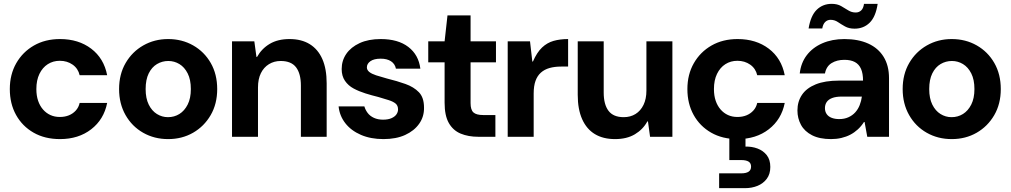

<svg xmlns="http://www.w3.org/2000/svg" viewBox="-20 -711 5253 998"><path d="M292 12Q213 12 154.5 -21.5Q96 -55 63.5 -113.5Q31 -172 31 -248Q31 -324 64.5 -382.5Q98 -441 156.5 -474.5Q215 -508 292 -508Q388 -508 454 -458Q520 -408 537 -320H394Q386 -355 357.5 -375Q329 -395 291 -395Q256 -395 228.5 -377.5Q201 -360 185 -327Q169 -294 169 -248Q169 -214 178 -187.5Q187 -161 203.5 -142Q220 -123 242 -113Q264 -103 291 -103Q317 -103 338 -111.5Q359 -120 374 -136.5Q389 -153 394 -176H537Q520 -90 454 -39Q388 12 292 12Z M854 12Q782 12 724 -21Q666 -54 632.5 -113Q599 -172 599 -248Q599 -325 633 -383.5Q667 -442 725 -475Q783 -508 854 -508Q926 -508 984 -475Q1042 -442 1075.5 -383.5Q1109 -325 1109 -248Q1109 -171 1075 -112.5Q1041 -54 983.5 -21Q926 12 854 12ZM853 -102Q886 -102 912.5 -118.5Q939 -135 955.5 -167.5Q972 -200 972 -248Q972 -297 955.5 -329.5Q939 -362 912.5 -378Q886 -394 855 -394Q823 -394 796 -378Q769 -362 753 -329.5Q737 -297 737 -248Q737 -200 753 -167.5Q769 -135 795.5 -118.5Q822 -102 853 -102Z M1186 0V-496H1302L1313 -415H1316Q1340 -458 1382 -483Q1424 -508 1485 -508Q1547 -508 1590 -481.5Q1633 -455 1655.5 -404Q1678 -353 1678 -278V0H1544V-266Q1544 -328 1519 -361Q1494 -394 1439 -394Q1405 -394 1378 -377.5Q1351 -361 1336 -330.5Q1321 -300 1321 -256V0Z M1973 12Q1907 12 1856 -10Q1805 -32 1775 -70.5Q1745 -109 1740 -158H1874Q1879 -140 1891 -124Q1903 -108 1923.5 -98.5Q1944 -89 1971 -89Q1998 -89 2015.5 -97Q2033 -105 2041 -117Q2049 -129 2049 -142Q2049 -162 2036.5 -172.5Q2024 -183 2000.5 -190.5Q1977 -198 1946 -207Q1913 -215 1879.5 -225.5Q1846 -236 1818 -251Q1790 -266 1773 -291Q1756 -316 1756 -352Q1756 -396 1780 -431Q1804 -466 1849.5 -487Q1895 -508 1959 -508Q2049 -508 2102.5 -467Q2156 -426 2165 -354H2038Q2033 -379 2012.5 -392.5Q1992 -406 1959 -406Q1924 -406 1905.5 -393Q1887 -380 1887 -361Q1887 -347 1899.5 -337Q1912 -327 1935 -319.5Q1958 -312 1991 -303Q2044 -290 2087.5 -274.5Q2131 -259 2157.5 -231.5Q2184 -204 2184 -152Q2185 -105 2159 -68Q2133 -31 2086 -9.5Q2039 12 1973 12Z M2467 0Q2414 0 2374.5 -16.5Q2335 -33 2313 -71.5Q2291 -110 2291 -177V-387H2206V-496H2291L2306 -631H2426V-496H2558V-387H2426V-175Q2426 -140 2441 -126.5Q2456 -113 2492 -113H2555V0Z M2619 0V-496H2735L2747 -391H2750Q2771 -439 2797.5 -464Q2824 -489 2857.5 -498.5Q2891 -508 2933 -508V-365H2897Q2863 -365 2836.5 -357.5Q2810 -350 2791.5 -333.5Q2773 -317 2763.5 -290.5Q2754 -264 2754 -225V0Z M3177 12Q3115 12 3072 -14Q3029 -40 3006 -91.5Q2983 -143 2983 -218V-496H3118V-230Q3118 -168 3143 -135Q3168 -102 3222 -102Q3257 -102 3283.5 -118.5Q3310 -135 3325 -166Q3340 -197 3340 -240V-496H3475V0H3359L3348 -80H3345Q3322 -38 3280 -13Q3238 12 3177 12Z M3814 12Q3735 12 3676.5 -21.5Q3618 -55 3585.5 -113.5Q3553 -172 3553 -248Q3553 -324 3586.5 -382.5Q3620 -441 3678.5 -474.5Q3737 -508 3814 -508Q3910 -508 3976 -458Q4042 -408 4059 -320H3916Q3908 -355 3879.5 -375Q3851 -395 3813 -395Q3778 -395 3750.5 -377.5Q3723 -360 3707 -327Q3691 -294 3691 -248Q3691 -214 3700 -187.5Q3709 -161 3725.5 -142Q3742 -123 3764 -113Q3786 -103 3813 -103Q3839 -103 3860 -111.5Q3881 -120 3896 -136.5Q3911 -153 3916 -176H4059Q4042 -90 3976 -39Q3910 12 3814 12ZM3718 267V190H3833Q3858 190 3871 181.5Q3884 173 3884 155Q3884 137 3871 129Q3858 121 3833 121H3771V-4H3855V51Q3888 50 3917.5 61Q3947 72 3965.5 95.5Q3984 119 3984 157Q3984 194 3965.5 218.5Q3947 243 3917.5 255Q3888 267 3853 267Z M4300 12Q4240 12 4201 -8Q4162 -28 4143.5 -62Q4125 -96 4125 -137Q4125 -183 4148.5 -218Q4172 -253 4220 -272.5Q4268 -292 4341 -292H4466Q4466 -329 4455.5 -353Q4445 -377 4423.5 -388.5Q4402 -400 4369 -400Q4330 -400 4302.5 -383Q4275 -366 4268 -329H4137Q4143 -384 4173.5 -424Q4204 -464 4254.5 -486Q4305 -508 4369 -508Q4441 -508 4493 -484.5Q4545 -461 4573 -415.5Q4601 -370 4601 -305V0H4488L4474 -77H4471Q4457 -55 4439 -38.5Q4421 -22 4400 -11Q4379 0 4353.5 6Q4328 12 4300 12ZM4342 -92Q4369 -92 4390 -101.5Q4411 -111 4425.5 -127Q4440 -143 4448.5 -164.5Q4457 -186 4460 -209H4356Q4325 -209 4305.5 -201.5Q4286 -194 4277 -180.5Q4268 -167 4268 -149Q4268 -131 4277 -118Q4286 -105 4303 -98.5Q4320 -92 4342 -92ZM4422 -562Q4393 -562 4372.5 -573.5Q4352 -585 4335 -596.5Q4318 -608 4297 -608Q4281 -608 4269.5 -597Q4258 -586 4254 -563H4183Q4194 -630 4225.5 -660.5Q4257 -691 4303 -691Q4332 -691 4352 -679.5Q4372 -668 4389.5 -657Q4407 -646 4428 -646Q4445 -646 4456.5 -657Q4468 -668 4471 -691H4542Q4532 -624 4500.5 -593Q4469 -562 4422 -562Z M4927 12Q4855 12 4797 -21Q4739 -54 4705.5 -113Q4672 -172 4672 -248Q4672 -325 4706 -383.5Q4740 -442 4798 -475Q4856 -508 4927 -508Q4999 -508 5057 -475Q5115 -442 5148.5 -383.5Q5182 -325 5182 -248Q5182 -171 5148 -112.5Q5114 -54 5056.5 -21Q4999 12 4927 12ZM4926 -102Q4959 -102 4985.5 -118.5Q5012 -135 5028.5 -167.5Q5045 -200 5045 -248Q5045 -297 5028.5 -329.5Q5012 -362 4985.5 -378Q4959 -394 4928 -394Q4896 -394 4869 -378Q4842 -362 4826 -329.5Q4810 -297 4810 -248Q4810 -200 4826 -167.5Q4842 -135 4868.5 -118.5Q4895 -102 4926 -102Z"/></svg>

Font: DM Sans 9pt 36pt
Style: Bold
Weight: 700
Version: Version 4.004;gftools[0.9.30]